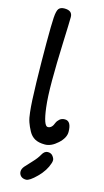

<svg xmlns="http://www.w3.org/2000/svg" viewBox="-139 -751 543 1003"><g transform="rotate(15 133.0 -250.0)"><path d="M78 -708Q121 -708 121 -673Q121 -646 116.5 -532Q112 -418 112 -328Q112 -238 119 -183Q131 -87 153 -87Q175 -87 186 -118Q191 -130 202 -139.5Q213 -149 230 -149Q265 -149 265 -90Q265 -58 230.5 -26.5Q196 5 162 5Q128 5 107.5 -6.5Q87 -18 74.5 -41Q62 -64 54.5 -85.5Q47 -107 44 -138Q38 -188 35.5 -298.5Q33 -409 33 -509.5Q33 -610 35.5 -647.5Q38 -685 47.5 -696.5Q57 -708 78 -708ZM222 90Q209 132 171 170Q133 208 114.5 208Q96 208 86 198Q76 188 76 173.5Q76 159 88.5 144.5Q101 130 123.5 106.5Q146 83 158 61Q170 39 188 39Q206 39 215.5 51.5Q225 64 225 73Q225 82 222 90Z"/></g></svg>

Font: Patrick Hand
Style: Regular
Weight: 400
Designer: Patrick Wagesreiter
Foundry: Patrick Wagesreiter
Version: Version 1.003;PS 001.003;hotconv 1.0.70;makeotf.lib2.5.58329